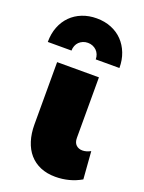

<svg xmlns="http://www.w3.org/2000/svg" viewBox="-173 -831 685 915"><g transform="rotate(20 170.0 -373.5)"><path d="M216.8 -576.2Q216.8 -589.4 212.2 -600.8Q207.5 -612.3 199.2 -620.4Q190.9 -628.4 179.7 -633.1Q168.5 -637.7 155.3 -637.7Q142.1 -637.7 130.9 -633.1Q119.6 -628.4 111.3 -620.4Q103 -612.3 98.4 -600.8Q93.8 -589.4 93.8 -576.2H-26.4Q-26.4 -618.7 -12.9 -652.8Q0.5 -687 24.7 -711.2Q48.8 -735.4 82 -748.5Q115.2 -761.7 155.3 -761.7Q196.3 -761.7 229.7 -748Q263.2 -734.4 286.9 -709.7Q310.5 -685.1 323.7 -651.1Q336.9 -617.2 336.9 -576.2ZM356.9 -18.6Q297.9 15.6 226.1 15.6Q183.6 15.6 150.4 1.5Q117.2 -12.7 94.5 -38.8Q71.8 -64.9 60.1 -102.1Q48.3 -139.2 48.3 -184.6V-501H260.3V-194.3Q260.3 -170.4 272.9 -158.4Q285.6 -146.5 305.2 -146.5Q324.7 -146.5 346.2 -158.2Z"/></g></svg>

Font: Paytone One
Style: Regular
Weight: 400
Designer: vernon adams
Foundry: vernon adams
Version: 1.000